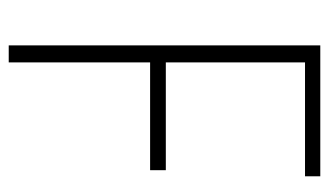

<svg xmlns="http://www.w3.org/2000/svg" viewBox="-177 -577 754 440"><g transform="rotate(90 200.0 -357.0)"><path d="M123 0V-324H370V-360H123V-679H384V-714H84V0Z"/></g></svg>

Font: Noto Sans Thai Looped Condensed ExtraLight
Style: Regular
Weight: 200
Width: 3
Designer: Sasikarn Vongin, Ben Mitchell
Foundry: The Fontpad Ltd
Version: Version 1.001